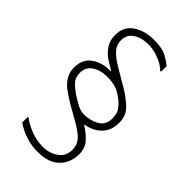

<svg xmlns="http://www.w3.org/2000/svg" viewBox="-222 -779 853 853"><g transform="rotate(45 204.0 -353.0)"><path d="M73 -605Q73 -569 90.5 -544.5Q108 -520 131.5 -505Q155 -490 174 -479V-477Q122 -479 84 -453Q46 -427 46 -374Q46 -342 61.5 -318.5Q77 -295 101.5 -278Q126 -261 151 -246L211 -212Q263 -183 281.5 -161.5Q300 -140 300 -110Q300 -69 268.5 -47.5Q237 -26 198 -26Q157 -26 119.5 -41Q82 -56 62 -73H56V-38Q66 -31 85.5 -20.5Q105 -10 133.5 -2Q162 6 198 6Q265 6 300 -28.5Q335 -63 335 -118Q335 -155 314 -179Q293 -203 258 -225V-227Q304 -234 333 -263.5Q362 -293 362 -342Q362 -386 334 -413.5Q306 -441 264 -466L179 -516Q150 -533 129 -554.5Q108 -576 108 -607Q108 -642 136.5 -661Q165 -680 205 -680Q234 -680 259 -672Q284 -664 301.5 -653.5Q319 -643 326 -634H333V-669Q320 -680 292 -696Q264 -712 211 -712Q153 -712 113 -685Q73 -658 73 -605ZM295 -404Q304 -396 315.5 -380Q327 -364 327 -334Q327 -293 295.5 -275Q264 -257 225 -257Q205 -257 185 -267Q165 -277 136 -296Q114 -311 97.5 -328.5Q81 -346 81 -376Q81 -411 109.5 -430Q138 -449 178 -449Q213 -449 237.5 -440.5Q262 -432 295 -404Z"/></g></svg>

Font: Phudu Light Light
Style: Regular
Weight: 300
Version: Version 1.005;gftools[0.9.23]